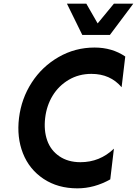

<svg xmlns="http://www.w3.org/2000/svg" viewBox="-20 -1020 749 1050"><path d="M430 -829 346 -1000H452L514 -892L603 -1000H709L581 -829ZM403 10Q296 10 218 -42Q140 -94 105.5 -181.5Q71 -269 84 -375Q97 -481 153.5 -568.5Q210 -656 300.5 -708Q391 -760 497 -760Q593 -760 665 -711L645 -543Q583 -616 480 -616Q411 -616 356 -583.5Q301 -551 268 -497Q235 -443 227 -375Q219 -307 238 -252.5Q257 -198 304.5 -165.5Q352 -133 420 -133Q526 -133 603 -207L583 -39Q496 10 403 10Z"/></svg>

Font: Orkney
Style: BoldItalic
Weight: 700
Designer: Samuel Oakes and Alfredo Marco Pradil
Foundry: Alfredo Marco Pradil
Version: 1.0; ttfautohint (v1.5)